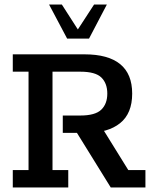

<svg xmlns="http://www.w3.org/2000/svg" viewBox="-20 -821 675 841"><path d="M36 0V-76H105V-507H36V-583H350Q454 -583 506.5 -540Q559 -497 559 -411Q559 -324 506 -281.5Q453 -239 359 -239H341L418 -276L542 -76H617V0H465L317 -239H255V-315H332Q397 -315 423.5 -340.5Q450 -366 450 -411Q450 -456 424 -481.5Q398 -507 332 -507H210V-76H279V0ZM274 -652 195 -801H251L321 -692L392 -801H448L370 -652Z"/></svg>

Font: Rokkitt Medium
Style: Regular
Weight: 500
Version: Version 3.103